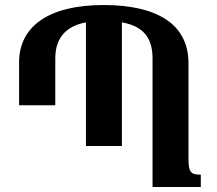

<svg xmlns="http://www.w3.org/2000/svg" viewBox="-20 -744 864 764"><path d="M730 -114V-493C730 -649 603 -724 392 -724C171 -724 56 -637 56 -496V-325H200V-511C200 -589 238 -639 322 -655V-163H465V-655C550 -640 587 -594 587 -511V0H779V-49C739 -49 730 -58 730 -114Z"/></svg>

Font: Noto Serif Armenian SemiCondensed
Style: Bold
Weight: 700
Width: 4
Designer: Monotype Design Team
Foundry: Monotype Imaging Inc.
Version: Version 2.008